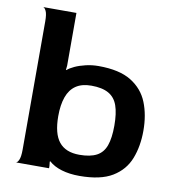

<svg xmlns="http://www.w3.org/2000/svg" viewBox="-79 -760 761 840"><g transform="rotate(10 301.0 -340.0)"><path d="M329 10Q285 10 250 -0.5Q215 -11 193 -31L191 -29L193 -10V0H45Q52 0 58.5 -14Q65 -28 65 -60V-630Q65 -662 58.5 -675.5Q52 -689 45 -690H193V-456L191 -437L193 -436Q204 -446 224.5 -455.5Q245 -465 272.5 -471.5Q300 -478 329 -478Q422 -478 474.5 -445.5Q527 -413 549 -358Q571 -303 571 -233Q571 -164 549.5 -109Q528 -54 475.5 -22Q423 10 329 10ZM313 -81Q361 -81 389.5 -96Q418 -111 430 -144.5Q442 -178 442 -233Q442 -288 430 -322Q418 -356 389.5 -372Q361 -388 313 -388Q271 -388 244.5 -370Q218 -352 205.5 -317Q193 -282 193 -232Q193 -154 222.5 -117.5Q252 -81 313 -81Z"/></g></svg>

Font: Red Rose SemiBold
Style: Regular
Weight: 600
Designer: Jaikishan Patel
Version: Version 2.000